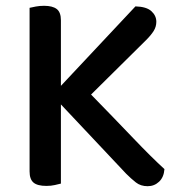

<svg xmlns="http://www.w3.org/2000/svg" viewBox="-20 -634 619 662"><path d="M190 -274V-1Q182 1 169 4Q156 7 140 7Q109 7 95.5 -4.5Q82 -16 82 -43V-607Q90 -609 103.5 -611.5Q117 -614 132 -614Q161 -614 175.5 -603Q190 -592 190 -564V-338L447 -612Q485 -611 502 -595.5Q519 -580 519 -559Q519 -542 510 -527.5Q501 -513 484 -496L294 -308Q377 -223 439.5 -157.5Q502 -92 547 -51Q545 -23 528.5 -7.5Q512 8 489 8Q465 8 448.5 -5Q432 -18 415 -35Z"/></svg>

Font: Baloo Da 2 Medium
Style: Regular
Weight: 500
Designer: Noopur Datye, Sulekha Rajkumar and Ek Type
Foundry: Ek Type
Version: Version 1.640;hotconv 1.0.111;makeotfexe 2.5.65597; ttfautoh